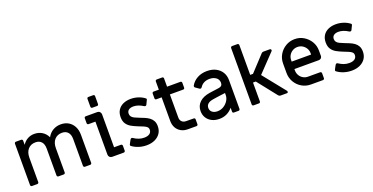

<svg xmlns="http://www.w3.org/2000/svg" viewBox="-27 -1546 4521 2325"><g transform="rotate(-20 2234.0 -383.5)"><path d="M101 0Q93 0 87.5 -5.5Q82 -11 82 -19V-552Q82 -560 87.5 -565.5Q93 -571 101 -571H169Q177 -571 182.5 -565.5Q188 -560 188 -552V-499Q216 -542 255.5 -563Q295 -584 340 -584Q398 -584 441.5 -556.5Q485 -529 508 -480Q535 -530 580.5 -556.5Q626 -583 681 -583Q739 -583 781 -557.5Q823 -532 846.5 -486.5Q870 -441 870 -380V-19Q870 -11 864.5 -5.5Q859 0 851 0H783Q775 0 769.5 -5.5Q764 -11 764 -19V-365Q764 -422 736.5 -452Q709 -482 661 -482Q601 -482 565 -442Q529 -402 529 -331V-19Q529 -11 523.5 -5.5Q518 0 510 0H442Q434 0 428.5 -5.5Q423 -11 423 -19V-366Q423 -423 395.5 -453Q368 -483 320 -483Q260 -483 224 -443Q188 -403 188 -332V-19Q188 -11 182.5 -5.5Q177 0 169 0Z M1134 0Q1115 0 1102 -13Q1089 -26 1089 -45V-470H1000Q992 -470 987 -475.5Q982 -481 982 -489V-552Q982 -560 987 -565.5Q992 -571 1000 -571H1150Q1169 -571 1182 -557.5Q1195 -544 1195 -525V-101H1283Q1291 -101 1296.5 -95.5Q1302 -90 1302 -82V-19Q1302 -11 1296.5 -5.5Q1291 0 1283 0ZM1111 -641Q1103 -641 1098 -646.5Q1093 -652 1093 -660V-762Q1093 -770 1098 -775Q1103 -780 1111 -780H1173Q1181 -780 1186 -775Q1191 -770 1191 -762V-660Q1191 -652 1186 -646.5Q1181 -641 1173 -641Z M1576 12Q1524 12 1476 -3.5Q1428 -19 1392 -46Q1381 -53 1386 -67Q1392 -81 1400.5 -95.5Q1409 -110 1416 -123Q1423 -134 1433 -134Q1437 -134 1439.5 -133Q1442 -132 1445 -130Q1478 -108 1510.5 -96.5Q1543 -85 1579 -85Q1624 -85 1649 -103Q1674 -121 1674 -154Q1674 -176 1660 -189.5Q1646 -203 1618.5 -214.5Q1591 -226 1550 -242Q1510 -258 1474.5 -277.5Q1439 -297 1416.5 -330Q1394 -363 1394 -416Q1394 -469 1418 -506.5Q1442 -544 1485 -563.5Q1528 -583 1583 -583Q1632 -583 1678 -568Q1724 -553 1759 -526Q1770 -519 1765 -506Q1758 -492 1751.5 -478.5Q1745 -465 1738 -450Q1733 -440 1721 -440Q1715 -440 1710 -443Q1674 -466 1642.5 -476Q1611 -486 1583 -486Q1544 -486 1522 -469.5Q1500 -453 1500 -422Q1500 -400 1511.5 -384.5Q1523 -369 1547 -357Q1571 -345 1608 -331Q1637 -320 1667 -307.5Q1697 -295 1723 -276.5Q1749 -258 1764.5 -230Q1780 -202 1780 -161Q1780 -108 1754.5 -69.5Q1729 -31 1683 -9.5Q1637 12 1576 12Z M2111 0Q2060 0 2022 -21.5Q1984 -43 1963.5 -80.5Q1943 -118 1943 -167V-472H1875Q1867 -472 1862 -477Q1857 -482 1857 -490V-552Q1857 -560 1862 -565.5Q1867 -571 1875 -571H1943V-678Q1943 -686 1948.5 -691Q1954 -696 1962 -696H2030Q2039 -696 2044 -691Q2049 -686 2049 -678V-571H2221Q2229 -571 2234 -565.5Q2239 -560 2239 -552V-489Q2239 -481 2234 -476Q2229 -471 2221 -471H2049V-173Q2049 -140 2068.5 -120.5Q2088 -101 2120 -100L2221 -99Q2229 -99 2234 -94Q2239 -89 2239 -81V-19Q2239 -11 2234 -5.5Q2229 0 2221 0Z M2514 13Q2459 13 2417.5 -8Q2376 -29 2352.5 -66.5Q2329 -104 2329 -154Q2329 -222 2376 -266.5Q2423 -311 2508 -324Q2525 -327 2550 -330Q2575 -333 2599 -336.5Q2623 -340 2636 -342Q2658 -346 2668.5 -358Q2679 -370 2679 -391V-397Q2677 -438 2644 -461Q2611 -484 2564 -484Q2522 -484 2491 -468Q2460 -452 2442 -423Q2434 -410 2423 -410Q2416 -410 2410 -414L2364 -446Q2355 -452 2355 -463Q2355 -466 2357 -472Q2386 -524 2440.5 -554Q2495 -584 2566 -584Q2631 -584 2679 -559.5Q2727 -535 2754 -491.5Q2781 -448 2781 -389V-19Q2781 -11 2776 -5.5Q2771 0 2763 0H2703Q2685 0 2685 -19V-68Q2652 -28 2608.5 -7.5Q2565 13 2514 13ZM2522 -82Q2566 -82 2602 -104Q2638 -126 2660 -160.5Q2682 -195 2682 -232V-259Q2657 -256 2627.5 -252Q2598 -248 2569.5 -244Q2541 -240 2518 -236Q2430 -221 2430 -157Q2430 -123 2455.5 -102.5Q2481 -82 2522 -82Z M2957 0Q2949 0 2943.5 -5Q2938 -10 2938 -18V-745Q2938 -753 2943.5 -758.5Q2949 -764 2957 -764H3025Q3033 -764 3038.5 -758.5Q3044 -753 3044 -745V-361H3080L3265 -560Q3275 -571 3289 -571H3371Q3380 -571 3385 -566Q3390 -561 3390 -554Q3390 -547 3384 -541L3167 -314L3397 -27Q3401 -21 3401 -16Q3401 0 3385 0H3304Q3288 0 3277 -13L3080 -262H3044V-18Q3044 -10 3038.5 -5Q3033 0 3025 0Z M3696 0Q3632 0 3579.5 -31Q3527 -62 3496 -115Q3465 -168 3465 -232V-352Q3465 -417 3496 -469Q3527 -521 3579.5 -552.5Q3632 -584 3696 -584Q3760 -584 3812 -552.5Q3864 -521 3895.5 -469Q3927 -417 3927 -352V-284Q3927 -267 3915 -255.5Q3903 -244 3886 -244H3571V-226Q3571 -192 3587.5 -163Q3604 -134 3632.5 -117.5Q3661 -101 3696 -101H3850Q3858 -101 3863.5 -95.5Q3869 -90 3869 -82V-19Q3869 -11 3863.5 -5.5Q3858 0 3850 0ZM3571 -340H3821V-358Q3821 -393 3804 -421Q3787 -449 3759 -466Q3731 -483 3696 -483Q3661 -483 3632.5 -466Q3604 -449 3587.5 -421Q3571 -393 3571 -358Z M4219 12Q4167 12 4119 -3.5Q4071 -19 4035 -46Q4024 -53 4029 -67Q4035 -81 4043.5 -95.5Q4052 -110 4059 -123Q4066 -134 4076 -134Q4080 -134 4082.5 -133Q4085 -132 4088 -130Q4121 -108 4153.5 -96.5Q4186 -85 4222 -85Q4267 -85 4292 -103Q4317 -121 4317 -154Q4317 -176 4303 -189.5Q4289 -203 4261.5 -214.5Q4234 -226 4193 -242Q4153 -258 4117.5 -277.5Q4082 -297 4059.5 -330Q4037 -363 4037 -416Q4037 -469 4061 -506.5Q4085 -544 4128 -563.5Q4171 -583 4226 -583Q4275 -583 4321 -568Q4367 -553 4402 -526Q4413 -519 4408 -506Q4401 -492 4394.5 -478.5Q4388 -465 4381 -450Q4376 -440 4364 -440Q4358 -440 4353 -443Q4317 -466 4285.5 -476Q4254 -486 4226 -486Q4187 -486 4165 -469.5Q4143 -453 4143 -422Q4143 -400 4154.5 -384.5Q4166 -369 4190 -357Q4214 -345 4251 -331Q4280 -320 4310 -307.5Q4340 -295 4366 -276.5Q4392 -258 4407.5 -230Q4423 -202 4423 -161Q4423 -108 4397.5 -69.5Q4372 -31 4326 -9.5Q4280 12 4219 12Z"/></g></svg>

Font: Miriam Libre SemiBold
Style: Regular
Weight: 600
Version: Version 2.000